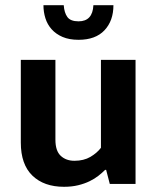

<svg xmlns="http://www.w3.org/2000/svg" viewBox="-20 -707 601 738"><path d="M368 -477H501V0H402L388 -54H384Q373 -43 358.5 -31.5Q344 -20 324.5 -10.5Q305 -1 280.5 5Q256 11 226 11Q149 11 104.5 -32Q60 -75 60 -159V-477H193V-170Q193 -127 213.5 -108Q234 -89 266 -89Q302 -89 327.5 -104Q353 -119 368 -139ZM225 -687Q227 -658 239 -641.5Q251 -625 282 -625Q336 -625 339 -687H416Q416 -627 381.5 -590.5Q347 -554 282 -554Q246 -554 220.5 -565Q195 -576 178.5 -594.5Q162 -613 154.5 -637Q147 -661 147 -687Z"/></svg>

Font: Mukta
Style: Bold
Weight: 700
Designer: Girish Dalvi and Yashodeep Gholap
Foundry: Ek Type
Version: Version 2.538;PS 1.002;hotconv 16.6.51;makeotf.lib2.5.65220;